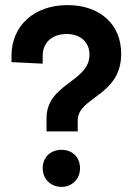

<svg xmlns="http://www.w3.org/2000/svg" viewBox="-20 -730 522 751"><path d="M162 -267V-216H284V-259C284 -352 454 -353 454 -520C454 -634 372 -710 244 -710C114 -710 25 -630 25 -512V-487L147 -481V-512C147 -563 183 -597 241 -597C295 -597 330 -565 330 -516C330 -409 162 -404 162 -267ZM147 -72C147 -30 178 1 221 1C262 1 293 -30 293 -72C293 -115 263 -144 221 -144C178 -144 147 -115 147 -72Z"/></svg>

Font: Vanilla Cream
Style: Bold
Weight: 700
Designer: Jeremy Tribby, Jinavaṁso
Foundry: Tribby Type
Version: Version 1.422;Glyphs 3.1.2 (3151)